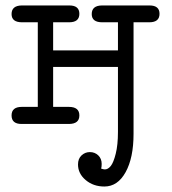

<svg xmlns="http://www.w3.org/2000/svg" viewBox="-20 -450 623 697"><path d="M59.1 -62H117.2V-369.1H60.1Q22 -369.1 22 -398.9Q22 -429.7 59.1 -430.2H231.9Q268.1 -430.2 268.1 -399.9Q268.1 -369.1 231 -369.1H172.9V-267.1H408.2V-369.1H351.1Q313 -369.1 313 -398.9Q313 -429.7 350.1 -430.2H522.9Q559.1 -430.2 559.1 -399.9Q559.1 -369.1 522 -369.1H464.8V36.1Q464.8 123 436 175Q407.2 227.1 358.9 227.1Q318.8 227.1 291 203.6Q263.2 180.2 263.2 147Q263.2 126 276.1 114Q289.1 102.1 306.2 102.1Q324.2 102.1 336.7 114Q349.1 126 349.1 145Q349.1 156.2 347.2 162.1Q356 165 360.8 165Q372.1 165 382.1 152.6Q392.1 140.1 400.1 108.2Q408.2 76.2 408.2 28.8V-207H172.9V-62H230Q268.1 -62 268.1 -31Q268.1 0 230 0H58.1Q22 0 22 -31Q22 -62 59.1 -62Z"/></svg>

Font: CMU Typewriter Text Variable Width
Style: Medium
Weight: 500
Version: Version 0.7.0